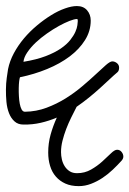

<svg xmlns="http://www.w3.org/2000/svg" viewBox="-47 -409 434 644"><path d="M20 -149.9Q18.6 -146.5 17.3 -136.7Q16.1 -127 15.9 -114Q15.6 -101.1 16.4 -86.9Q17.1 -72.8 19.3 -61Q21.5 -49.3 25.6 -41.7Q29.8 -34.2 36.6 -34.2Q74.7 -34.7 109.1 -47.6Q143.6 -60.5 173.6 -79.3Q203.6 -98.1 229.2 -119.9Q254.9 -141.6 274.7 -160.2Q294.4 -178.7 308.3 -190.9Q322.3 -203.1 329.6 -203.1Q337.9 -203.1 345.2 -197.3Q352.5 -191.4 352.5 -182.1Q352.5 -177.7 351.3 -173.6Q350.1 -169.4 346.7 -166.5Q335 -156.7 320.6 -143.1Q306.2 -129.4 288.8 -113.8Q271.5 -98.1 251.7 -82Q231.9 -65.9 210 -50.8Q201.2 -33.7 191.9 -14.9Q182.6 3.9 175 23.7Q167.5 43.5 162.6 63Q157.7 82.5 157.7 101.1Q157.7 113.3 160.6 126Q163.6 138.7 170.2 148.9Q176.8 159.2 186.8 165.5Q196.8 171.9 211.4 171.9Q237.3 171.9 258.5 159.7Q279.8 147.5 296.1 132.6Q312.5 117.7 325 105.5Q337.4 93.3 345.7 93.3Q355 93.3 360.8 100.6Q366.7 107.9 366.7 116.2Q366.7 123 360.8 129.9Q347.7 144.5 331.5 159.9Q315.4 175.3 297.1 187.5Q278.8 199.7 258.5 207.5Q238.3 215.3 217.3 215.3Q191.4 215.3 172.4 206.8Q153.3 198.2 140.4 183.3Q127.4 168.5 121.1 147.7Q114.7 127 114.7 102.5Q114.7 71.3 122.8 42.2Q130.9 13.2 143.6 -14.6Q117.2 -3.4 89.6 2.9Q62 9.3 31.7 8.8Q13.2 8.8 1.5 -2Q-10.3 -12.7 -16.8 -29.5Q-23.4 -46.4 -25.4 -67.1Q-27.3 -87.9 -27.1 -108.6Q-26.9 -129.4 -24.4 -147.5Q-22 -165.5 -20 -177.2Q-14.6 -204.1 -0.5 -230.5Q13.7 -256.8 33.4 -280.3Q53.2 -303.7 76.9 -323.5Q100.6 -343.3 124.3 -357.9Q147.9 -372.6 170.7 -380.6Q193.4 -388.7 210.9 -388.7Q232.9 -388.7 245.1 -374.5Q257.3 -360.4 257.3 -339.8Q257.3 -305.2 238.3 -274.7Q219.2 -244.1 186.8 -219.7Q154.3 -195.3 111.1 -177.5Q67.9 -159.7 20 -149.9ZM31.7 -201.7Q75.7 -209 106.2 -220.7Q136.7 -232.4 157 -246.3Q177.2 -260.3 188.7 -274.9Q200.2 -289.6 205.8 -302.2Q211.4 -314.9 212.6 -324.7Q213.9 -334.5 213.9 -338.4Q213.9 -339.4 213.6 -342.3Q213.4 -345.2 211.4 -345.2Q202.6 -345.2 186.3 -338.9Q169.9 -332.5 150.4 -321.8Q130.9 -311 110.4 -296.6Q89.8 -282.2 73 -266.4Q56.2 -250.5 44.7 -233.6Q33.2 -216.8 31.7 -201.7Z"/></svg>

Font: Helvetia Verbundene
Style: Regular
Weight: 400
Designer: Peter Wiegel, original typeface by Carl Albert Fahrenwaldt 1901
Foundry: Peter Wiegel
Version: Version 2.000